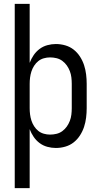

<svg xmlns="http://www.w3.org/2000/svg" viewBox="-20 -755 515 990"><path d="M56 215V-735H133V-431Q141 -452 153.5 -470.5Q166 -489 184 -502.5Q202 -516 224 -522Q246 -528 268 -528Q293 -528 317 -521Q341 -514 360 -499Q379 -484 392.5 -463Q406 -442 413.5 -419Q421 -396 424 -371.5Q427 -347 427 -323V-197Q427 -173 424 -148.5Q421 -124 413.5 -101Q406 -78 392.5 -57Q379 -36 360 -21Q341 -6 317 1Q293 8 268 8Q246 8 224 2Q202 -4 184 -17.5Q166 -31 153.5 -49.5Q141 -68 133 -89V215ZM238 -61Q255 -61 271.5 -65Q288 -69 301.5 -79Q315 -89 324.5 -102.5Q334 -116 340 -131.5Q346 -147 348 -164Q350 -181 350 -197V-323Q350 -339 348 -356Q346 -373 340 -388.5Q334 -404 324.5 -417.5Q315 -431 301.5 -441Q288 -451 271.5 -455Q255 -459 238 -459Q222 -459 206 -454.5Q190 -450 177.5 -440Q165 -430 156 -416Q147 -402 142 -386.5Q137 -371 135 -355Q133 -339 133 -323V-197Q133 -181 135 -165Q137 -149 142 -133.5Q147 -118 156 -104Q165 -90 177.5 -80Q190 -70 206 -65.5Q222 -61 238 -61Z"/></svg>

Font: Iosevka QP
Style: Regular
Weight: 400
Designer: Belleve Invis
Foundry: Belleve Invis
Version: Version 20.0.0; ttfautohint (v1.8.4)